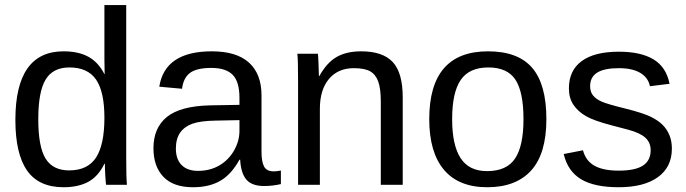

<svg xmlns="http://www.w3.org/2000/svg" viewBox="-20 -745 2765 774"><path d="M400.9 -85H402.8C402.8 -71.3 403.4 -55 404.5 -36.1C405.7 -17.3 406.7 -5.2 407.7 0H491.7C489.7 -17.6 488.8 -53.9 488.8 -108.9V-724.6H400.9V-505.4L401.9 -446.3H400.9C384.6 -478.2 363.1 -501.5 336.4 -516.1C309.7 -530.8 276.4 -538.1 236.3 -538.1C106.8 -538.1 42 -446 42 -261.7C42 -170.6 57.7 -102.5 89.1 -57.6C120.5 -12.7 169.6 9.8 236.3 9.8C276 9.8 309.3 2.4 336.2 -12.2C363 -26.9 384.6 -51.1 400.9 -85ZM134.3 -264.6C134.3 -338.2 144.1 -391.4 163.8 -424.1C183.5 -456.8 215.5 -473.1 259.8 -473.1C308.9 -473.1 344.7 -456.9 367.2 -424.3C389.6 -391.8 400.9 -340.5 400.9 -270.5C400.9 -197.9 389.6 -144.4 367.2 -109.9C344.7 -75.4 308.6 -58.1 258.8 -58.1C214.8 -58.1 183.1 -74.1 163.6 -106C144 -137.9 134.3 -190.8 134.3 -264.6Z M758.3 9.8C800.9 9.8 837.2 1.4 866.9 -15.4C896.7 -32.1 922.9 -60.7 945.3 -101.1H948.2C950.2 -64.6 958.6 -37.8 973.4 -20.8C988.2 -3.7 1011.9 4.9 1044.4 4.9C1067.5 4.9 1090.2 2.3 1112.3 -2.9V-57.6C1101.6 -55.3 1092 -54.2 1083.5 -54.2C1064.3 -54.2 1051.3 -60.8 1044.4 -74C1037.6 -87.2 1034.2 -106.8 1034.2 -132.8V-360.4C1034.2 -418 1017.4 -462 983.9 -492.4C950.4 -522.9 900.4 -538.1 834 -538.1C707.7 -538.1 637 -490.6 622.1 -395.5L713.9 -387.2C717.4 -416.5 728.2 -437.8 746.1 -451.2C764 -464.5 792.6 -471.2 832 -471.2C871.1 -471.2 899.7 -461.9 918 -443.4C936.2 -424.8 945.3 -394 945.3 -351.1V-322.3L826.7 -320.3C746.6 -318.4 688.6 -302.7 652.6 -273.4C616.6 -244.1 598.6 -202.1 598.6 -147.5C598.6 -98.6 612 -60.2 638.7 -32.2C665.4 -4.2 705.2 9.8 758.3 9.8ZM778.3 -56.2C749.7 -56.2 727.6 -64 712.2 -79.6C696.7 -95.2 689 -117.4 689 -146C689 -172.4 694.7 -193.7 706.1 -210C717.4 -226.2 733.8 -238.3 755.1 -246.1C776.4 -253.9 807.8 -258.1 849.1 -258.8L945.3 -260.7V-217.3C945.3 -190.3 938.1 -164 923.6 -138.4C909.1 -112.9 889.3 -92.8 864.3 -78.1C839.2 -63.5 810.5 -56.2 778.3 -56.2Z M1515.1 0H1603.5V-352.1C1603.5 -418.5 1590.1 -466.1 1563.2 -494.9C1536.4 -523.7 1494 -538.1 1436 -538.1C1396.6 -538.1 1363.7 -530.5 1337.2 -515.4C1310.6 -500.2 1287.3 -474.4 1267.1 -438H1265.6C1265 -463.7 1264.4 -481.2 1263.9 -490.5C1263.4 -499.8 1263 -508 1262.7 -515.1C1262.4 -522.3 1262 -526.7 1261.7 -528.3H1178.7C1180.7 -514.6 1181.6 -477.1 1181.6 -415.5V0H1269.5V-306.2C1269.5 -357.6 1281.7 -397.8 1306.2 -426.8C1330.6 -455.7 1363.9 -470.2 1406.2 -470.2C1435.2 -470.2 1457.2 -466 1472.2 -457.5C1487.1 -449.1 1498 -435.2 1504.9 -416C1511.7 -396.8 1515.1 -369.8 1515.1 -335Z M2182.6 -264.6C2182.6 -358.1 2163.6 -427 2125.5 -471.4C2087.4 -515.9 2028 -538.1 1947.3 -538.1C1789.4 -538.1 1710.4 -446.9 1710.4 -264.6C1710.4 -175.8 1730.1 -107.8 1769.5 -60.8C1808.9 -13.8 1867.2 9.8 1944.3 9.8C2021.8 9.8 2080.9 -12.9 2121.6 -58.1C2162.3 -103.4 2182.6 -172.2 2182.6 -264.6ZM2090.3 -264.6C2090.3 -192.7 2079 -139.8 2056.4 -106C2033.8 -72.1 1996.1 -55.2 1943.4 -55.2C1894.9 -55.2 1859.3 -72.7 1836.7 -107.7C1814 -142.7 1802.7 -195 1802.7 -264.6C1802.7 -336.3 1814.2 -388.9 1837.2 -422.6C1860.1 -456.3 1897.3 -473.1 1948.7 -473.1C1999.8 -473.1 2036.2 -456.6 2057.9 -423.6C2079.5 -390.5 2090.3 -337.6 2090.3 -264.6Z M2688.5 -146C2688.5 -166.2 2685.2 -184.2 2678.7 -200C2672.2 -215.7 2663 -229.7 2651.1 -241.7C2639.2 -253.7 2623 -264.7 2602.5 -274.7C2582 -284.6 2548.5 -295.4 2502 -307.1C2452.8 -319.2 2420.6 -328.6 2405.3 -335.4C2390 -342.3 2378.4 -350.6 2370.6 -360.4C2362.8 -370.1 2358.9 -382.5 2358.9 -397.5C2358.9 -421.9 2368.3 -440.1 2387.2 -452.1C2406.1 -464.2 2435.4 -470.2 2475.1 -470.2C2510.9 -470.2 2539.5 -463.9 2560.8 -451.4C2582.1 -438.9 2595.2 -420.9 2600.1 -397.5L2679.2 -407.2C2670.1 -452.5 2648.4 -485.4 2614 -505.9C2579.7 -526.4 2533.4 -536.6 2475.1 -536.6C2409.3 -536.6 2359.3 -524 2325 -498.8C2290.6 -473.6 2273.4 -436.8 2273.4 -388.7C2273.4 -362.6 2279.5 -340.7 2291.5 -322.8C2303.5 -304.9 2320.2 -289.6 2341.6 -277.1C2362.9 -264.6 2398.8 -251.8 2449.2 -238.8L2512.2 -222.2C2544.1 -213.7 2567.2 -203 2581.5 -189.9C2595.9 -176.9 2603 -160 2603 -139.2C2603 -111.8 2592.7 -91.3 2572 -77.6C2551.4 -64 2518.7 -57.1 2474.1 -57.1C2432.5 -57.1 2399.9 -63.7 2376.5 -76.9C2353 -90.1 2337.6 -110.8 2330.1 -139.2L2252.4 -124C2263.2 -78.1 2286.4 -44.4 2322 -22.7C2357.7 -1.1 2408.4 9.8 2474.1 9.8C2541.8 9.8 2594.5 -3.7 2632.1 -30.8C2669.7 -57.8 2688.5 -96.2 2688.5 -146Z"/></svg>

Font: Arimo
Style: Regular
Weight: 400
Designer: Steve Matteson
Foundry: Monotype Imaging Inc.
Version: Version 1.32